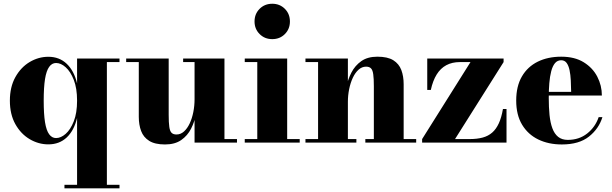

<svg xmlns="http://www.w3.org/2000/svg" viewBox="-20 -780 3346 1050"><path d="M332.5 250V230.5H401.5V-135Q385 -66 344.8 -28.2Q304.5 9.5 244.5 9.5Q190.5 9.5 142.2 -19Q94 -47.5 64 -101Q34 -154.5 34 -229.5Q34 -304.5 64 -358.2Q94 -412 142.2 -440.8Q190.5 -469.5 244.5 -469.5Q304.5 -469.5 344.8 -431.2Q385 -393 401.5 -324V-460H633.5V-440.5H564.5V230.5H633.5V250ZM286.5 -25Q313 -25 339.2 -48Q365.5 -71 383.5 -116.5Q401.5 -162 401.5 -229.5Q401.5 -297.5 383.5 -343.2Q365.5 -389 339.2 -412.2Q313 -435.5 286.5 -435.5Q264 -435.5 248.8 -414.2Q233.5 -393 226.2 -347.8Q219 -302.5 219 -229.5Q219 -156.5 226.2 -111.5Q233.5 -66.5 248.8 -45.8Q264 -25 286.5 -25Z M882.5 10Q827 10 795.8 -9.8Q764.5 -29.5 751.8 -63.5Q739 -97.5 739 -141V-440.5H670V-460H902.5V-152Q902.5 -110 905.8 -86.5Q909 -63 918.2 -53.8Q927.5 -44.5 945 -44.5Q968 -44.5 986.2 -61Q1004.5 -77.5 1017.5 -105.2Q1030.5 -133 1037.2 -167.2Q1044 -201.5 1044 -237L1060 -237.5Q1060 -200.5 1052.2 -157.8Q1044.5 -115 1025.2 -76.8Q1006 -38.5 971.2 -14.2Q936.5 10 882.5 10ZM1044 0V-440.5H981.5V-460H1207.5V-19.5H1276V0Z M1469 -566Q1427.5 -566 1399.8 -593.8Q1372 -621.5 1372 -662.5Q1372 -704 1399.8 -731.8Q1427.5 -759.5 1469 -759.5Q1510 -759.5 1537.8 -731.8Q1565.5 -704 1565.5 -662.5Q1565.5 -621.5 1538 -593.8Q1510.5 -566 1469 -566ZM1550.5 -460V-19.5H1619V0H1318.5V-19.5H1387V-440.5H1318.5V-460Z M1882.5 -460V-19.5H1929V0H1650.5V-19.5H1719.5V-440.5H1650.5V-460ZM2187.5 -319.5V-19.5H2256V0H1978V-19.5H2024.5V-308Q2024.5 -350 2021.2 -373.5Q2018 -397 2008.8 -406.2Q1999.5 -415.5 1982 -415.5Q1959.5 -415.5 1941 -399Q1922.5 -382.5 1909.5 -354.8Q1896.5 -327 1889.5 -292.8Q1882.5 -258.5 1882.5 -223L1866 -222.5Q1866 -259.5 1874 -302.2Q1882 -345 1901.8 -383.2Q1921.5 -421.5 1956 -445.8Q1990.5 -470 2044 -470Q2100 -470 2131 -450.5Q2162 -431 2174.8 -397Q2187.5 -363 2187.5 -319.5Z M2288.5 0V-19.5L2553 -440.5H2495Q2452.5 -440.5 2420.8 -423.5Q2389 -406.5 2368 -372.5Q2347 -338.5 2336 -288H2316.5V-460H2734V-440.5L2468.5 -19.5H2549.5Q2589.5 -19.5 2619.8 -27.8Q2650 -36 2671.8 -55Q2693.5 -74 2708 -105.8Q2722.5 -137.5 2730.5 -184H2750V0Z M3052.5 10Q2980 10 2923.8 -17.2Q2867.5 -44.5 2835.2 -98Q2803 -151.5 2803 -230Q2803 -308.5 2834.2 -362Q2865.5 -415.5 2921 -442.8Q2976.5 -470 3049 -470Q3123 -470 3172.2 -439.5Q3221.5 -409 3246.5 -360.5Q3271.5 -312 3271.5 -257.5H2869.5V-277.5H3103.5Q3103 -309.5 3101.5 -340.2Q3100 -371 3094.8 -396Q3089.5 -421 3078.8 -435.8Q3068 -450.5 3049 -450.5Q3028.5 -450.5 3015.2 -434.8Q3002 -419 2994.5 -390.5Q2987 -362 2984 -324.8Q2981 -287.5 2981 -244.5Q2981 -193.5 2985.2 -151.2Q2989.5 -109 3000.8 -78.5Q3012 -48 3032.5 -31.5Q3053 -15 3085 -15Q3147 -15 3191.2 -50Q3235.5 -85 3254 -139.5H3274.5Q3255 -76 3200.8 -33Q3146.5 10 3052.5 10Z"/></svg>

Font: Bodoni Moda 11pt ExtraBold
Style: Regular
Weight: 800
Designer: Owen Earl
Foundry: indestructible type
Version: Version 2.004